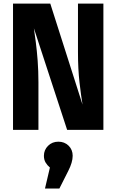

<svg xmlns="http://www.w3.org/2000/svg" viewBox="-20 -731 655 1081"><path d="M357.9 0 170.8 -571.8Q175.4 -541.5 181.5 -494.1Q187.7 -446.7 192.1 -388.7Q196.4 -330.8 196.4 -268.2V0H53.3V-710.8H263.1L444.6 -142.1Q436.4 -190.8 427.7 -266.7Q419 -342.6 419 -438.5V-710.8H562.1V0ZM308.7 66.7Q343.1 66.7 366.2 89.2Q389.2 111.8 389.2 146.2Q389.2 164.6 382.8 186.2Q376.4 207.7 364.6 230.8L314.4 330.3H233.3L261 212.3Q246.7 200.5 236.9 184.4Q227.2 168.2 227.2 146.2Q227.2 113.3 250.5 90Q273.8 66.7 308.7 66.7Z"/></svg>

Font: FiraCode Nerd Font
Style: Bold
Weight: 700
Designer: Carrois Corporate, Edenspiekermann AG, Nikita Prokopov
Foundry: Carrois Corporate, Edenspiekermann AG, Nikita Prokopov
Version: Version 6.002;Nerd Fonts 2.1.0